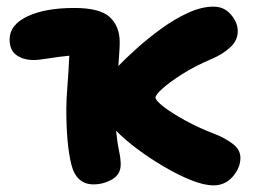

<svg xmlns="http://www.w3.org/2000/svg" viewBox="-20 -546 771 579"><path d="M262 10Q210 10 195 -50.5Q180 -111 180 -217Q180 -245 183.5 -289Q187 -333 189 -378Q157 -375 127 -370Q97 -365 81 -365Q51 -365 30 -379.5Q9 -394 9 -427Q9 -471 62.5 -496.5Q116 -522 204 -522Q282 -522 311.5 -494Q341 -466 341 -419Q341 -403 339.5 -384.5Q338 -366 337 -347Q359 -370 393 -400.5Q427 -431 467 -460Q507 -489 547.5 -507.5Q588 -526 624 -526Q656 -526 676.5 -502Q697 -478 697 -452Q697 -424 674 -403Q651 -382 620 -369Q568 -347 529.5 -322.5Q491 -298 470 -279Q449 -260 449 -252Q449 -243 473.5 -224Q498 -205 539 -182.5Q580 -160 630 -141Q658 -130 681.5 -112.5Q705 -95 705 -70Q705 -40 682 -13.5Q659 13 624 13Q595 13 555.5 -3Q516 -19 473.5 -44Q431 -69 393 -97.5Q355 -126 330 -152Q334 -114 339 -91Q344 -68 344 -50Q344 -20 318 -5Q292 10 262 10Z"/></svg>

Font: Shantell Sans Normal
Style: Bold
Weight: 700
Designer: Stephen Nixon, Anya Danilova, Shantell Martin
Foundry: Arrow Type
Version: Version 1.009;[a7da0bfa3]